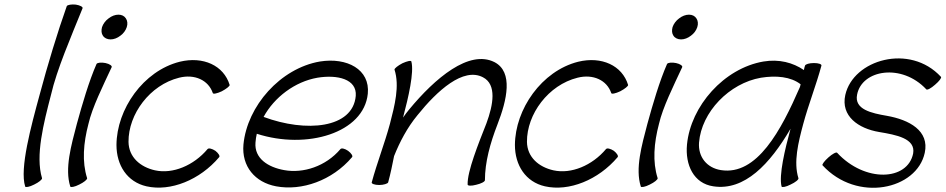

<svg xmlns="http://www.w3.org/2000/svg" viewBox="-20 -833 4319 877"><path d="M285 -805C243 -687 197 -535 161 -400C122 -257 69 -63 95 19C96 24 115 21 136 10C157 0 173 -13 172 -19C141 -122 179 -269 213 -400C239 -514 304 -664 357 -795C360 -801 346 -809 326 -812C307 -814 288 -811 285 -805Z M559 -709C564 -724 562 -739 555 -749C548 -760 536 -766 521 -766C506 -766 490 -760 476 -749C462 -739 451 -724 446 -709C442 -694 443 -680 450 -670C457 -659 470 -653 485 -653C500 -653 516 -659 530 -670C544 -680 554 -694 559 -709ZM421 -541C386 -461 356 -358 331 -267C305 -168 275 -63 301 19C302 24 321 21 342 10C363 0 379 -13 378 -19C354 -94 361 -180 384 -267C401 -342 450 -440 490 -526C493 -532 481 -541 462 -545C443 -549 425 -547 421 -541Z M1029 -445C1002 -534 908 -577 801 -551C634 -509 513 -334 512 -171C512 -78 561 -2 649 18C759 43 893 -11 981 -115C986 -120 978 -133 964 -144C949 -154 933 -158 928 -152C865 -77 769 -37 688 -55C621 -70 568 -115 567 -185C566 -312 665 -445 798 -478C869 -496 932 -467 952 -408C953 -402 972 -406 993 -416C1014 -427 1030 -440 1029 -445Z M1588 -115C1593 -120 1585 -133 1570 -144C1556 -154 1540 -158 1535 -152C1468 -73 1365 -40 1278 -56C1205 -69 1141 -109 1147 -182C1148 -196 1150 -209 1153 -222C1382 -148 1642 -226 1660 -405C1671 -516 1565 -572 1441 -552C1261 -521 1109 -349 1092 -173C1083 -73 1145 0 1241 18C1358 40 1497 -8 1588 -115ZM1430 -478C1521 -493 1611 -472 1605 -395C1592 -246 1377 -227 1184 -299C1233 -389 1327 -460 1430 -478Z M1782 -515C1806 -440 1783 -352 1761 -267C1737 -178 1702 -89 1678 0C1676 6 1691 12 1712 12C1732 12 1751 6 1753 0C1764 -40 1772 -80 1780 -120C1806 -185 1840 -250 1887 -307C1977 -419 2096 -527 2186 -480C2250 -447 2233 -354 2202 -270C2165 -176 2114 -50 2116 10C2116 16 2133 17 2155 11C2177 6 2195 -3 2195 -10C2195 -92 2219 -179 2252 -264C2296 -377 2325 -504 2239 -549C2123 -608 1967 -476 1849 -333C1839 -321 1830 -309 1821 -296C1846 -390 1872 -503 1859 -552C1858 -558 1840 -554 1818 -544C1797 -533 1781 -520 1782 -515Z M2849 -445C2822 -534 2728 -577 2621 -551C2454 -509 2333 -334 2332 -171C2332 -78 2381 -2 2469 18C2579 43 2713 -11 2801 -115C2806 -120 2798 -133 2784 -144C2769 -154 2753 -158 2748 -152C2685 -77 2589 -37 2508 -55C2441 -70 2388 -115 2387 -185C2386 -312 2485 -445 2618 -478C2689 -496 2752 -467 2772 -408C2773 -402 2792 -406 2813 -416C2834 -427 2850 -440 2849 -445Z M3165 -709C3170 -724 3168 -739 3161 -749C3154 -760 3142 -766 3127 -766C3112 -766 3096 -760 3082 -749C3068 -739 3057 -724 3052 -709C3048 -694 3049 -680 3056 -670C3063 -659 3076 -653 3091 -653C3106 -653 3122 -659 3136 -670C3150 -680 3160 -694 3165 -709ZM3027 -541C2992 -461 2962 -358 2937 -267C2911 -168 2881 -63 2907 19C2908 24 2927 21 2948 10C2969 0 2985 -13 2984 -19C2960 -94 2967 -180 2990 -267C3007 -342 3056 -440 3096 -526C3099 -532 3087 -541 3068 -545C3049 -549 3031 -547 3027 -541Z M3627 -19C3604 -93 3626 -181 3649 -267C3673 -356 3708 -444 3732 -533C3734 -540 3719 -545 3698 -545C3677 -545 3659 -540 3657 -533C3655 -527 3653 -520 3652 -513C3602 -547 3539 -564 3467 -552C3287 -521 3135 -349 3118 -173C3109 -79 3149 5 3238 18C3381 40 3497 -84 3591 -245C3565 -150 3537 -32 3550 19C3552 24 3570 21 3591 10C3613 0 3629 -13 3627 -19ZM3273 -56C3209 -66 3168 -116 3173 -182C3184 -321 3311 -453 3456 -478C3525 -489 3592 -483 3637 -448C3636 -444 3635 -440 3634 -436C3548 -238 3438 -30 3273 -56Z M3737 -78C3895 94 4168 33 4204 -135C4226 -236 4133 -286 4031 -304C3961 -316 3881 -333 3895 -401C3917 -515 4099 -545 4211 -425C4215 -420 4233 -430 4251 -446C4270 -462 4282 -478 4278 -482C4136 -636 3877 -561 3841 -399C3820 -303 3900 -246 3996 -230C4073 -217 4163 -201 4151 -132C4126 -7 3931 2 3804 -135C3800 -140 3782 -130 3764 -114C3746 -98 3734 -82 3737 -78Z"/></svg>

Font: Nupuram Light Oblique
Style: Regular
Weight: 300
Designer: Santhosh Thottingal (santhosh.thottingal@gmail.com)
Foundry: SMC
Version: Version 1.000